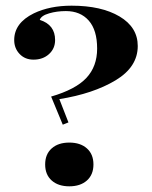

<svg xmlns="http://www.w3.org/2000/svg" viewBox="-20 -642 535 676"><path d="M465 -480Q465 -406 386.5 -359Q308 -312 189 -293L221 -211L201 -203L160 -302Q246 -327 284 -367.5Q322 -408 322 -471Q322 -536 292.5 -569.5Q263 -603 212 -603Q180 -603 153 -595Q125 -587 120 -572Q174 -555 174 -501Q174 -471 152.5 -451.5Q131 -432 98 -432Q68 -432 49 -452Q30 -472 30 -501Q30 -561 99 -595Q155 -622 232 -622Q337 -622 401 -584Q465 -546 465 -480ZM309 -63Q309 -27 286 -6.5Q263 14 224 14Q185 14 162 -6.5Q139 -27 139 -63Q139 -99 162 -119.5Q185 -140 224 -140Q263 -140 286 -119.5Q309 -99 309 -63Z"/></svg>

Font: Playfair Display SC
Style: Bold
Weight: 700
Designer: Claus Eggers Sørensen
Foundry: Claus Eggers Sørensen
Version: Version 1.200; ttfautohint (v1.6)